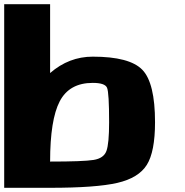

<svg xmlns="http://www.w3.org/2000/svg" viewBox="-20 -895 884 915"><path d="M421.9 -625Q597.7 -625 658.2 -562.5Q718.8 -500 718.8 -312.5Q718.8 -171.9 679.7 -109.4Q640.6 -46.9 539.1 -23.4Q437.5 0 218.8 0H0V-875H218.8V-546.9Q308.6 -625 421.9 -625ZM500 -312.5Q500 -453.1 490.2 -476.6Q480.5 -500 421.9 -500Q310.5 -500 264.6 -412.1Q218.8 -324.2 218.8 -125Q377 -125 425.8 -132.8Q474.6 -140.6 487.3 -175.8Q500 -210.9 500 -312.5Z"/></svg>

Font: CraftyPE
Style: Regular
Weight: 400
Designer: Erek Butcher
Foundry: Haunted Coop
Version: Version 0.018;April 4, 2024;FontCreator 15.0.0.2962 64-bit